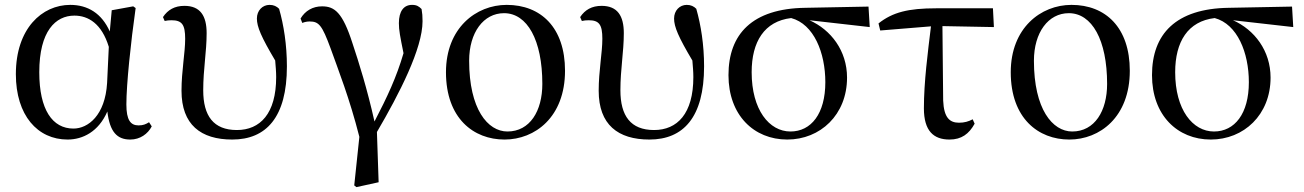

<svg xmlns="http://www.w3.org/2000/svg" viewBox="-20 -557 5343 787"><path d="M257 15C319 15 384 -17 420 -100C430 -16 460 15 514 15C554 15 586 -8 602 -39L591 -56C578 -48 567 -43 548 -43C515 -43 498 -65 498 -129C498 -211 516 -383 536 -524L526 -531L438 -515L430 -428C397 -502 340 -537 268 -537C152 -537 45 -440 45 -253C45 -84 134 15 257 15ZM426 -365 419 -217C411 -84 341 -30 281 -30C195 -30 141 -107 141 -261C141 -430 208 -493 285 -493C342 -493 397 -460 426 -365Z M932 15C1071 15 1156 -76 1156 -285C1156 -373 1143 -455 1124 -521C1114 -531 1102 -537 1085 -537C1056 -537 1033 -514 1033 -481C1033 -447 1051 -405 1108 -309C1110 -285 1112 -263 1112 -241C1112 -91 1046 -24 951 -24C855 -24 813 -82 813 -187C813 -274 827 -344 827 -421C827 -492 801 -533 736 -533C696 -533 668 -517 648 -487L655 -471C663 -473 673 -474 683 -474C726 -474 739 -456 739 -398C739 -340 724 -267 724 -185C724 -46 803 15 932 15Z M1432 203 1441 210 1532 190 1525 -16C1617 -173 1712 -358 1712 -470C1712 -490 1711 -503 1708 -520C1697 -531 1688 -537 1669 -537C1635 -537 1615 -511 1615 -462C1615 -433 1620 -408 1634 -339C1605 -240 1568 -161 1515 -59C1485 -193 1451 -301 1425 -379C1384 -507 1351 -531 1300 -531C1262 -531 1231 -513 1212 -481L1219 -463C1229 -467 1239 -469 1249 -469C1287 -469 1300 -454 1335 -359C1366 -272 1413 -154 1453 4Z M2048 15C2173 15 2296 -77 2296 -267C2296 -444 2197 -537 2057 -537C1931 -537 1808 -442 1808 -261C1808 -72 1921 15 2048 15ZM2060 -18C1979 -18 1903 -110 1903 -308C1903 -424 1962 -503 2046 -503C2141 -503 2203 -393 2203 -213C2203 -102 2152 -18 2060 -18Z M2642 15C2781 15 2866 -76 2866 -285C2866 -373 2853 -455 2834 -521C2824 -531 2812 -537 2795 -537C2766 -537 2743 -514 2743 -481C2743 -447 2761 -405 2818 -309C2820 -285 2822 -263 2822 -241C2822 -91 2756 -24 2661 -24C2565 -24 2523 -82 2523 -187C2523 -274 2537 -344 2537 -421C2537 -492 2511 -533 2446 -533C2406 -533 2378 -517 2358 -487L2365 -471C2373 -473 2383 -474 2393 -474C2436 -474 2449 -456 2449 -398C2449 -340 2434 -267 2434 -185C2434 -46 2513 15 2642 15Z M3207 15C3342 15 3452 -86 3452 -239C3452 -349 3386 -435 3298 -474L3545 -446L3540 -530L3281 -525C3063 -522 2966 -417 2966 -249C2966 -85 3070 15 3207 15ZM3223 -483C3316 -458 3363 -341 3363 -220C3363 -91 3305 -18 3220 -18C3133 -18 3061 -107 3061 -261C3061 -386 3113 -470 3223 -483Z M3872 15C3921 15 3952 -8 3975 -50L3967 -68C3950 -59 3933 -54 3911 -54C3873 -54 3849 -74 3846 -145L3843 -450L4054 -446L4050 -523H3818C3703 -523 3639 -507 3581 -461L3588 -432L3796 -449C3783 -342 3767 -221 3767 -113C3767 -20 3807 15 3872 15Z M4363 15C4488 15 4611 -77 4611 -267C4611 -444 4512 -537 4372 -537C4246 -537 4123 -442 4123 -261C4123 -72 4236 15 4363 15ZM4375 -18C4294 -18 4218 -110 4218 -308C4218 -424 4277 -503 4361 -503C4456 -503 4518 -393 4518 -213C4518 -102 4467 -18 4375 -18Z M4943 15C5078 15 5188 -86 5188 -239C5188 -349 5122 -435 5034 -474L5281 -446L5276 -530L5017 -525C4799 -522 4702 -417 4702 -249C4702 -85 4806 15 4943 15ZM4959 -483C5052 -458 5099 -341 5099 -220C5099 -91 5041 -18 4956 -18C4869 -18 4797 -107 4797 -261C4797 -386 4849 -470 4959 -483Z"/></svg>

Font: Noto Serif CJK SC Medium
Style: Regular
Weight: 500
Designer: Ryoko NISHIZUKA 西塚涼子 (kana & ideographs); Frank Grießhammer (Latin, Greek & Cyrillic); Wenlong ZHANG 张文龙 (bopomofo); San
Foundry: Adobe
Version: Version 2.001;hotconv 1.1.0;makeotfexe 2.6.0